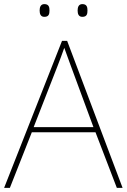

<svg xmlns="http://www.w3.org/2000/svg" viewBox="-20 -966 617 935"><path d="M173 -915C173 -898 178 -884 196 -884C218 -884 221 -898 221 -915C221 -931 218 -946 196 -946C178 -946 173 -931 173 -915ZM358 -915C358 -898 363 -884 381 -884C403 -884 406 -898 406 -915C406 -931 403 -946 381 -946C363 -946 358 -931 358 -915ZM549 -51H577L307 -767H282L0 -51H28L135 -322H445ZM325 -645 435 -347H144L260 -644C270 -671 283 -703 293 -733C306 -696 317 -668 325 -645Z"/></svg>

Font: Noto Sans Tamil UI Thin
Style: Regular
Weight: 100
Designer: Jelle Bosma - Monotype Design Team
Foundry: Monotype Imaging Inc.
Version: Version 2.004